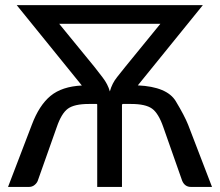

<svg xmlns="http://www.w3.org/2000/svg" viewBox="-20 -737 866 757"><path d="M352.5 -473.1Q364.3 -458 384.8 -431.4Q405.3 -404.8 413.1 -376.5Q421.9 -408.7 441.9 -433.3Q461.9 -458 473.6 -473.1L612.3 -643.1H213.4ZM330.1 -327.1Q273.4 -327.1 247.8 -308.6Q222.2 -290 203.6 -235.4L128.9 -24.4Q125.5 -15.1 116.2 -7.6Q106.9 0 94.2 0H11.7L105.5 -245.1Q134.3 -321.8 179.2 -358.9Q224.1 -396 302.7 -399.9L45.9 -716.8H779.8L523.4 -400.4Q638.7 -395 673.1 -337.9Q707.5 -280.8 721.7 -245.1L815.9 0H732.9Q708.5 0 698.2 -24.4L624 -235.4Q605 -290.5 579.3 -308.8Q553.7 -327.1 497.1 -327.1H463.9L462.9 -325.7H460.9V0H363.3V-325.7H362.8L361.3 -327.1Z"/></svg>

Font: Lato-Medium
Style: Regular
Weight: 500
Designer: Lukasz Dziedzic
Foundry: tyPoland Lukasz Dziedzic
Version: Version 2.006; 2014-01-15